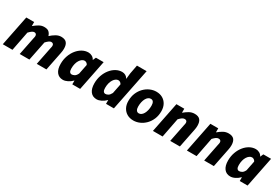

<svg xmlns="http://www.w3.org/2000/svg" viewBox="75 -1717 4017 2751"><g transform="rotate(30 2083.0 -342.0)"><path d="M8 0 108 -500H238V-436H242Q277 -466 317 -489Q357 -512 400 -512Q454 -512 479 -489.5Q504 -467 516 -428Q555 -464 597 -488Q639 -512 682 -512Q744 -512 772 -479.5Q800 -447 800 -382Q800 -366 798 -347Q796 -328 792 -310L730 0H570L628 -290Q631 -304 633.5 -314.5Q636 -325 636 -334Q636 -355 625 -365.5Q614 -376 594 -376Q579 -376 559 -362.5Q539 -349 512 -320L448 0H288L346 -290Q349 -304 351.5 -314.5Q354 -325 354 -334Q354 -355 343 -365.5Q332 -376 314 -376Q298 -376 277.5 -362.5Q257 -349 230 -320L168 0Z M1006 12Q940 12 903 -36Q866 -84 866 -172Q866 -243 888 -305Q910 -367 947.5 -413.5Q985 -460 1032.5 -486Q1080 -512 1132 -512Q1164 -512 1193.5 -495.5Q1223 -479 1236 -450H1238L1260 -500H1388L1288 0H1158V-62H1156Q1123 -28 1082.5 -8Q1042 12 1006 12ZM1078 -118Q1098 -118 1122.5 -131Q1147 -144 1166 -184L1198 -344Q1189 -364 1173.5 -373Q1158 -382 1144 -382Q1122 -382 1102 -368Q1082 -354 1066 -329Q1050 -304 1041 -269Q1032 -234 1032 -192Q1032 -153 1044.5 -135.5Q1057 -118 1078 -118Z M1564 12Q1498 12 1461 -36Q1424 -84 1424 -172Q1424 -243 1446 -305Q1468 -367 1505.5 -413.5Q1543 -460 1590.5 -486Q1638 -512 1690 -512Q1722 -512 1747.5 -497Q1773 -482 1786 -456H1788L1798 -550L1826 -696H1986L1846 0H1716V-62H1714Q1681 -28 1640.5 -8Q1600 12 1564 12ZM1636 -118Q1656 -118 1679.5 -131Q1703 -144 1724 -184L1756 -344Q1747 -364 1731.5 -373Q1716 -382 1702 -382Q1680 -382 1660 -368Q1640 -354 1624 -329Q1608 -304 1599 -269Q1590 -234 1590 -192Q1590 -153 1602.5 -135.5Q1615 -118 1636 -118Z M2172 12Q2112 12 2067 -14Q2022 -40 1997 -87Q1972 -134 1972 -196Q1972 -269 1996.5 -327Q2021 -385 2062 -426.5Q2103 -468 2153.5 -490Q2204 -512 2256 -512Q2316 -512 2361 -486Q2406 -460 2431 -413Q2456 -366 2456 -304Q2456 -231 2431.5 -173Q2407 -115 2366 -73.5Q2325 -32 2274.5 -10Q2224 12 2172 12ZM2190 -116Q2212 -116 2231 -130Q2250 -144 2264 -169Q2278 -194 2286 -228Q2294 -262 2294 -302Q2294 -340 2280.5 -362Q2267 -384 2238 -384Q2216 -384 2197 -370.5Q2178 -357 2164 -332Q2150 -307 2142 -273Q2134 -239 2134 -198Q2134 -161 2148 -138.5Q2162 -116 2190 -116Z M2492 0 2592 -500H2722V-436H2726Q2761 -466 2801.5 -489Q2842 -512 2890 -512Q2952 -512 2980 -479.5Q3008 -447 3008 -382Q3008 -366 3006 -347Q3004 -328 3000 -310L2938 0H2778L2836 -290Q2839 -304 2841.5 -314.5Q2844 -325 2844 -334Q2844 -355 2833 -365.5Q2822 -376 2802 -376Q2781 -376 2761 -362.5Q2741 -349 2714 -320L2652 0Z M3054 0 3154 -500H3284V-436H3288Q3323 -466 3363.5 -489Q3404 -512 3452 -512Q3514 -512 3542 -479.5Q3570 -447 3570 -382Q3570 -366 3568 -347Q3566 -328 3562 -310L3500 0H3340L3398 -290Q3401 -304 3403.5 -314.5Q3406 -325 3406 -334Q3406 -355 3395 -365.5Q3384 -376 3364 -376Q3343 -376 3323 -362.5Q3303 -349 3276 -320L3214 0Z M3776 12Q3710 12 3673 -36Q3636 -84 3636 -172Q3636 -243 3658 -305Q3680 -367 3717.5 -413.5Q3755 -460 3802.5 -486Q3850 -512 3902 -512Q3934 -512 3963.5 -495.5Q3993 -479 4006 -450H4008L4030 -500H4158L4058 0H3928V-62H3926Q3893 -28 3852.5 -8Q3812 12 3776 12ZM3848 -118Q3868 -118 3892.5 -131Q3917 -144 3936 -184L3968 -344Q3959 -364 3943.5 -373Q3928 -382 3914 -382Q3892 -382 3872 -368Q3852 -354 3836 -329Q3820 -304 3811 -269Q3802 -234 3802 -192Q3802 -153 3814.5 -135.5Q3827 -118 3848 -118Z"/></g></svg>

Font: Source Sans 3 ExtraLight Black
Style: Italic
Weight: 900
Italic angle: -11°
Version: Version 3.052;hotconv 1.1.0;makeotfexe 2.6.0